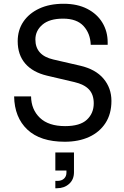

<svg xmlns="http://www.w3.org/2000/svg" viewBox="-20 -735 658 1020"><path d="M552 -497H462Q460 -557 424 -596.5Q388 -636 315 -636Q243 -636 205.5 -604Q168 -572 168 -525Q168 -441 263 -419L406 -386Q488 -367 530 -317Q572 -267 572 -199Q572 -130 540.5 -81.5Q509 -33 453.5 -7.5Q398 18 324 18Q194 18 125.5 -46.5Q57 -111 55 -223H145Q146 -153 192 -109Q238 -65 326 -65Q405 -65 441.5 -99Q478 -133 478 -186Q478 -233 452.5 -260Q427 -287 375 -299L230 -333Q154 -351 114 -397.5Q74 -444 74 -516Q74 -575 104 -619.5Q134 -664 188.5 -689.5Q243 -715 318 -715Q391 -715 443.5 -688Q496 -661 524 -614.5Q552 -568 552 -510ZM274 171V75H373V180Q373 219 347 242Q321 265 283 265H274V226H285Q307 226 320 214Q333 202 333 182V171Z"/></svg>

Font: Fragment Mono SC
Style: Regular
Weight: 400
Monospace: yes
Designer: Wei Huang based on Nimbus Sans by URW Studio, based on Helvetica by Max Miedinger.
Foundry: Wei Huang
Version: Version 1.012; ttfautohint (v1.8.4.7-5d5b)